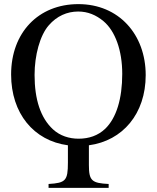

<svg xmlns="http://www.w3.org/2000/svg" viewBox="-20 -696 762 933"><path d="M310 94C310 182 299 193 216 198V217H508V198C426 194 412 182 412 106V10C576 -12 688 -143 688 -331C688 -529 557 -676 361 -676C166 -676 34 -537 34 -334C34 -145 144 -12 310 10ZM574 -337C574 -217 546 -123 491 -70C456 -37 412 -22 362 -22C316 -22 272 -36 238 -67C177 -123 148 -213 148 -332C148 -427 174 -524 217 -573C256 -618 306 -640 360 -640C407 -640 447 -623 483 -593C540 -545 574 -451 574 -337Z"/></svg>

Font: XITS Math
Style: Regular
Weight: 400
Designer: MicroPress Inc., with final additions and corrections provided by Coen Hoffman, Elsevier (retired)
Version: Version 1.108